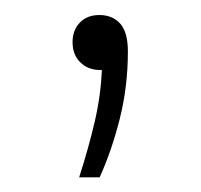

<svg xmlns="http://www.w3.org/2000/svg" viewBox="-20 -90 274 262"><path d="M88 152Q101 111.5 109.2 76.2Q117.5 41 119 5.5H116.5Q100 5.5 89.5 -5Q79 -15.5 79 -32.5Q79 -49 89 -59.2Q99 -69.5 115.5 -69.5Q133.5 -69.5 144 -57.8Q154.5 -46 154.5 -20Q154.5 28 143.5 71.8Q132.5 115.5 116 152Z"/></svg>

Font: Encode Sans Expanded Expanded ExtraLight
Style: Regular
Weight: 200
Width: 7
Designer: Multiple Designers
Foundry: Impallari Type
Version: Version 3.000; ttfautohint (v1.8.3) -l 8 -r 50 -G 200 -x 14 